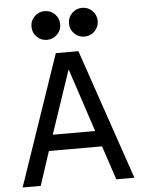

<svg xmlns="http://www.w3.org/2000/svg" viewBox="-60 -944 735 991"><g transform="rotate(-5 308.0 -448.5)"><path d="M595.7 0H502L443.4 -175.8H168L110.4 0H16.6L247.6 -675.8H364.7ZM415 -257.8 306.2 -586.9 195.3 -257.8ZM403.3 -748Q372.1 -748 350.3 -769.8Q328.6 -791.5 328.6 -822.8Q328.6 -853.5 350.3 -875.2Q372.1 -897 403.3 -897Q434.1 -897 455.8 -875.2Q477.5 -853.5 477.5 -822.8Q477.5 -791.5 455.8 -769.8Q434.1 -748 403.3 -748ZM209 -748Q177.7 -748 156 -769.8Q134.3 -791.5 134.3 -822.8Q134.3 -853.5 156 -875.2Q177.7 -897 209 -897Q239.7 -897 261.5 -875.2Q283.2 -853.5 283.2 -822.8Q283.2 -791.5 261.5 -769.8Q239.7 -748 209 -748Z"/></g></svg>

Font: Cadman
Style: Regular
Weight: 400
Designer: Paul James MIller
Foundry: High-Logic / Made with FontCreator
Version: Version 2.114;March 28, 2021;FontCreator 13.0.0.2683 64-bit